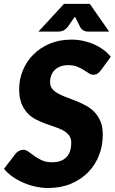

<svg xmlns="http://www.w3.org/2000/svg" viewBox="-29 -934 575 962"><path d="M477 -582.5Q468 -571 459.5 -565.2Q451 -559.5 439 -559.5Q427.5 -559.5 416 -567Q404.5 -574.5 390.2 -583.5Q376 -592.5 357.5 -600Q339 -607.5 314 -607.5Q291 -607.5 273.8 -601Q256.5 -594.5 245 -583Q233.5 -571.5 227.8 -556Q222 -540.5 222 -522Q222 -502 233.2 -488.5Q244.5 -475 263.2 -464.8Q282 -454.5 305.5 -446Q329 -437.5 353.8 -427.5Q378.5 -417.5 402.2 -404.5Q426 -391.5 444.8 -372Q463.5 -352.5 474.8 -325Q486 -297.5 486 -259Q486 -204 467 -155.5Q448 -107 412.5 -70.8Q377 -34.5 326.2 -13.2Q275.5 8 212 8Q180.5 8 148.8 1Q117 -6 87.8 -18.8Q58.5 -31.5 33.5 -49Q8.5 -66.5 -9 -88L49 -164Q56 -172.5 66.2 -178Q76.5 -183.5 87 -183.5Q101 -183.5 114.2 -173.8Q127.5 -164 143.5 -152.2Q159.5 -140.5 180.8 -130.8Q202 -121 233 -121Q278.5 -121 303.2 -145.8Q328 -170.5 328 -219Q328 -241.5 316.8 -256Q305.5 -270.5 287.2 -280.5Q269 -290.5 245.5 -298.2Q222 -306 197.5 -315Q173 -324 149.5 -336.2Q126 -348.5 107.8 -368.2Q89.5 -388 78.2 -416.8Q67 -445.5 67 -487.5Q67 -536 85.2 -580.8Q103.5 -625.5 137.5 -660Q171.5 -694.5 220 -715Q268.5 -735.5 329 -735.5Q360 -735.5 389.2 -729Q418.5 -722.5 444 -711Q469.5 -699.5 490.5 -683.8Q511.5 -668 526 -649.5ZM518 -775.5H415Q410.5 -775.5 405.5 -776Q400.5 -776.5 394.8 -778.8Q389 -781 383.2 -785.5Q377.5 -790 372.5 -798.5L353.5 -837.5Q351.5 -841 349.8 -844Q348 -847 346.5 -850.5Q344 -847 341.8 -844Q339.5 -841 337 -837.5L310 -798.5Q295 -782 282.8 -778.8Q270.5 -775.5 262 -775.5H163.5L291.5 -914.5H421Z"/></svg>

Font: Lato ExtraBold
Style: Italic
Weight: 800
Italic angle: -7°
Designer: Lukasz Dziedzic with Adam Twardoch and Botio Nikoltchev
Foundry: tyPoland Lukasz Dziedzic
Version: Version 2.015; 2015-08-06; http://www.latofonts.com/